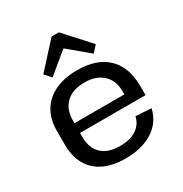

<svg xmlns="http://www.w3.org/2000/svg" viewBox="-181 -915 1007 1059"><g transform="rotate(-30 322.5 -385.5)"><path d="M315 8Q235 8 178.5 -19Q122 -46 92 -98.5Q62 -151 62 -225V-315Q62 -388 93.5 -440Q125 -492 184 -520Q243 -548 325 -548Q450 -548 517 -483Q584 -418 584 -297V-240H147V-302H500L485 -278V-321Q485 -390 442.5 -429.5Q400 -469 327 -469Q250 -469 208.5 -429Q167 -389 167 -317V-214Q167 -143 207.5 -105Q248 -67 322 -67Q387 -67 427 -93Q467 -119 478 -167L577 -161Q558 -80 489.5 -36Q421 8 315 8ZM153 -621 297 -779H343L487 -621L451 -581L294 -712H348L189 -581Z"/></g></svg>

Font: Pathway Extreme 8pt Thin 12pt Medium
Style: Regular
Weight: 500
Version: Version 1.001;gftools[0.9.26]